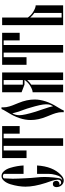

<svg xmlns="http://www.w3.org/2000/svg" viewBox="811 -1659 856 2518"><g transform="rotate(-90 1239.0 -400.0)"><path d="M132 8Q94 8 69 -20Q44 -48 44 -90Q44 -108 54.5 -121.5Q65 -135 85 -135Q106 -135 116.5 -121.5Q127 -108 127 -90Q127 -72 115 -60Q103 -48 85 -48Q77 -48 73 -49Q84 -26 101 -26Q142 -26 142 -72Q142 -86 137 -108Q132 -130 127.5 -144.5Q123 -159 112.5 -189.5Q102 -220 99 -228Q50 -380 50 -494Q50 -538 58 -589Q66 -640 81.5 -690.5Q97 -741 125.5 -774.5Q154 -808 189 -808Q225 -808 253 -776.5Q281 -745 296 -696.5Q311 -648 318.5 -603.5Q326 -559 328 -519H218V-775Q209 -790 188 -790Q165 -790 159 -775Q154 -700 154 -660Q154 -608 161 -477Q163 -424 170 -359Q177 -294 177 -246Q177 -195 171 -129.5Q165 -64 158 -41Q149 -15 127 -12H132Q156 -12 178 -36Q191 -51 204.5 -98.5Q218 -146 218 -190V-342H328Q315 -134 203 -28Q165 8 132 8Z M585 0V-780H525V-480H425V-800H845V-570H745V-780H685V0Z M1193 -374Q1193 -231 1091 -70Q1052 -6 1049 8H1026Q1027 0 1027 -14Q1027 -35 1024 -54.5Q1021 -74 1014 -97.5Q1007 -121 1002 -133.5Q997 -146 985 -176Q973 -206 969 -216Q924 -324 924 -426Q924 -569 1026 -730Q1065 -794 1068 -808H1091Q1090 -800 1090 -786Q1090 -765 1093 -745.5Q1096 -726 1103 -702.5Q1110 -679 1115 -666.5Q1120 -654 1132 -624Q1144 -594 1148 -584Q1193 -476 1193 -374ZM1011 -667Q987 -625 987 -573Q987 -513 1033 -362Q1041 -334 1069 -254.5Q1097 -175 1105 -132Q1115 -152 1123 -168Q1130 -189 1130 -227Q1130 -287 1084 -438Q1077 -466 1058 -518Q1039 -570 1034 -584Q1025 -611 1011 -667Z M1448 -507H1388L1288 -545V-800H1548V0H1448V-472Q1422 -442 1388 -418V0H1288V-400Q1321 -400 1376 -434Q1416 -459 1448 -503ZM1448 -528V-780H1388V-529Z M1808 0V-780H1748V-480H1648V-800H2068V-570H1968V-780H1908V0Z M2428 0H2168V-800H2268V-463Q2297 -421 2340 -394Q2395 -360 2428 -360ZM2328 -378Q2295 -400 2268 -432V-20H2328Z"/></g></svg>

Font: Oglavie Unicode
Style: Normal
Weight: 400
Version: Version 1.1